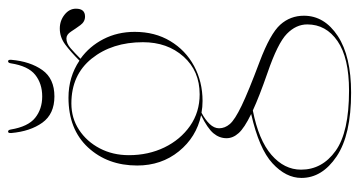

<svg xmlns="http://www.w3.org/2000/svg" viewBox="-222 -400 869 464"><g transform="rotate(-90 212.0 -167.5)"><path d="M295.5 26Q363 51.5 384.8 75.8Q406.5 100 406.5 133Q406.5 182.5 357.5 214.8Q308.5 247 220.5 247Q118.5 247 66.5 212Q14.5 177 14.5 127Q14.5 89.5 49.8 57Q85 24.5 169 5.5Q135 -11 122.8 -24.8Q110.5 -38.5 110.5 -54Q110.5 -71.5 122.5 -85.8Q134.5 -100 166 -115.5Q113 -127 78.8 -169.2Q44.5 -211.5 44.5 -270Q44.5 -341.5 88.2 -388.8Q132 -436 208.5 -436Q258.5 -436 298 -409.5L298.5 -410Q319 -430.5 336.8 -443.8Q354.5 -457 375.5 -457Q394.5 -457 409 -445.5Q423.5 -434 423.5 -418Q423.5 -396 404.5 -396Q392 -396 383.8 -407.2Q375.5 -418.5 368.2 -429.8Q361 -441 351.5 -441Q339.5 -441 327.8 -430.8Q316 -420.5 302.5 -407Q332.5 -385.5 350 -351.5Q367.5 -317.5 367.5 -276Q367.5 -227 345.2 -190Q323 -153 285 -132.5Q247 -112 200.5 -112Q186 -112 172 -114.5Q155 -105.5 144.8 -94.8Q134.5 -84 134.5 -72Q134.5 -58 144.8 -46Q155 -34 189.2 -17.5Q223.5 -1 295.5 26ZM194.5 -429Q159 -429 130.8 -410.5Q102.5 -392 86 -360.5Q69.5 -329 69.5 -290Q69.5 -243 88.2 -204.2Q107 -165.5 140.2 -142.2Q173.5 -119 216.5 -119Q273 -119 307.8 -158Q342.5 -197 342.5 -256Q342.5 -330.5 303 -379.8Q263.5 -429 194.5 -429ZM34.5 126Q34.5 177 79.8 209.5Q125 242 225.5 242Q305 242 345.2 214.2Q385.5 186.5 385.5 141Q385.5 114 362.8 91.8Q340 69.5 268.5 45Q211 25 177.5 9.5Q106 23.5 70.2 54.5Q34.5 85.5 34.5 126ZM211.5 -499.5Q242.5 -499.5 263.8 -516.5Q285 -533.5 291.5 -575.5Q292.5 -582 296.5 -582Q300.5 -582 300 -574.5Q296 -528.5 275.2 -499.2Q254.5 -470 211.5 -470Q169 -470 148 -499.2Q127 -528.5 123 -574.5Q122.5 -582 126.5 -582Q130.5 -582 131.5 -575.5Q138.5 -533.5 159.8 -516.5Q181 -499.5 211.5 -499.5Z"/></g></svg>

Font: Fraunces 144pt S000 Thin
Style: Regular
Weight: 100
Version: Version 1.000; ttfautohint (v1.8.3)